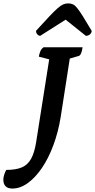

<svg xmlns="http://www.w3.org/2000/svg" viewBox="-141 -919 559 1129"><path d="M-68.1 189.7Q-121.4 189.7 -121.4 136.4Q-121.4 124.3 -116.2 108Q-110.9 91.7 -104.2 80.1Q-47.2 80.1 -12.3 65.1Q22.6 50 42.3 13.9Q62 -22.2 71.7 -84.1L151.5 -590.5L165.4 -565.7L87.2 -585.9Q90.6 -604 96.4 -618Q102.2 -631.9 115.2 -641H344.6Q341.7 -619.1 335.8 -605.6Q329.9 -592.1 322.3 -590.1L246.6 -568.1L271.8 -590.5L215.6 -229.3Q201.2 -141.6 172.8 -65.2Q144.5 11.2 105.9 68.1Q67.3 125 22.6 157.4Q-22 189.7 -68.1 189.7ZM260.3 -899.1Q275.5 -899.1 287.7 -893.5Q300 -887.9 313.2 -871.3Q326.5 -854.8 346.6 -822.8Q366.7 -790.9 398.1 -737.7Q398.1 -725.7 388 -717Q378 -708.4 363.7 -708.4L233.8 -812.3H259.1L95.6 -708.4Q86.2 -708.4 78.5 -717Q70.8 -725.7 70.8 -737.7Q119.3 -790.9 149.3 -822.8Q179.4 -854.8 198.6 -871.3Q217.8 -887.9 231.4 -893.5Q245.1 -899.1 260.3 -899.1Z"/></svg>

Font: Petrona
Style: Italic
Weight: 400
Italic angle: -9°
Designer: Ringo R. Seeber
Foundry: Ringo R. Seeber
Version: Version 2.001; ttfautohint (v1.8.3)